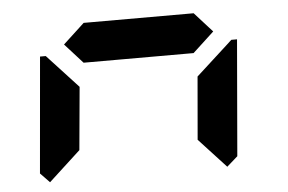

<svg xmlns="http://www.w3.org/2000/svg" viewBox="-41 -618 899 600"><g transform="rotate(-5 408.0 -318.5)"><path d="M93 -75 64 -105 96 -469H114L126 -456L211 -364L193 -167ZM586 -562 642 -500 575 -438H230L174 -500L241 -562ZM682 -456 696 -469H714L683 -105L649 -75L564 -167L581 -364Z"/></g></svg>

Font: DSEG7 Classic Mini
Style: Bold Italic
Weight: 700
Italic angle: -5°
Designer: Keshikan(Twitter:@keshinomi_88pro)
Version: Version 0.46